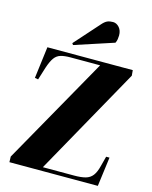

<svg xmlns="http://www.w3.org/2000/svg" viewBox="-140 -1070 917 1160"><g transform="rotate(15 318.0 -490.0)"><path d="M613 -696 237 -23H432Q476 -23 503.5 -30.5Q531 -38 547.5 -59.5Q564 -81 574 -122L590 -183H611L587 0H34L33 -35L412 -707H226Q190 -707 166 -700Q142 -693 126.5 -671.5Q111 -650 97 -608L72 -528L51 -532L76 -730H610ZM354 -949Q370 -967 384.5 -973.5Q399 -980 420 -980Q442 -980 459 -961Q476 -942 476 -911Q476 -901 474 -887.5Q472 -874 466 -863L222 -783L215 -793Z"/></g></svg>

Font: Literata 72pt ExtraBold
Style: Italic
Weight: 800
Italic angle: -2°
Designer: Latin by Veronika Burian and Jose Scaglione. Greek by Irene Vlachou. Cyrillic by Vera Evstafieva
Foundry: TypeTogether
Version: Version 3.002